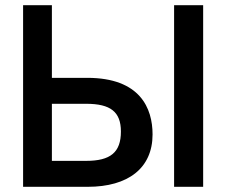

<svg xmlns="http://www.w3.org/2000/svg" viewBox="-20 -720 872 740"><path d="M651 0H763V-700H651ZM312 -320C406 -320 446 -289 446 -213C446 -133 406 -100 312 -100H180V-320ZM69 0H318C474 0 568 -72 568 -202C568 -302 521 -420 316 -420H180V-700H69Z"/></svg>

Font: Mint Spirit No2
Style: Bold
Weight: 700
Designer: HARENDAL Hirwen
Foundry: Arkandis Digital Foundry.
Version: Version 1.004;FFEdit